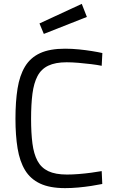

<svg xmlns="http://www.w3.org/2000/svg" viewBox="-20 -951 584 981"><path d="M312.4 10.2Q234.6 10.2 185 -13.1Q135.4 -36.4 108.1 -81.4Q80.8 -126.4 69.9 -192.6Q59 -258.8 59 -344.2Q59 -432.2 69.7 -498.9Q80.4 -565.6 107.8 -611Q135.2 -656.4 184.6 -679.3Q234 -702.2 312.4 -702.2Q347.8 -702.2 383.4 -698.6Q419 -695 449.9 -690Q480.8 -685 503 -680L499.6 -614.8Q477.8 -619.4 445.9 -623.3Q414 -627.2 380.8 -630Q347.6 -632.8 320.4 -632.8Q262.9 -632.8 226.6 -615.4Q190.3 -598 171.6 -562.2Q152.8 -526.3 145.8 -472.2Q138.8 -418 138.8 -344.2Q138.8 -271.6 145.7 -218.1Q152.6 -164.7 171.4 -129.3Q190.3 -93.9 226.7 -76.5Q263.1 -59.2 322 -59.2Q350.4 -59.2 382.6 -61.8Q414.8 -64.4 445.4 -68.5Q476 -72.6 499.6 -76.8L502.6 -11Q478.4 -6 446.6 -1.1Q414.8 3.8 380 7Q345.2 10.2 312.4 10.2ZM203.9 -777.7 181.7 -831.2 397.8 -931.2 423.9 -864.5Z"/></svg>

Font: Titillium Web
Style: Bold
Weight: 700
Designer: Mohamed Gaber, Accademia di Belle Arti di Urbino
Foundry: Kief Type Foundry, Accademia di Belle Arti di Urbino
Version: Version 3.000